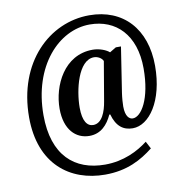

<svg xmlns="http://www.w3.org/2000/svg" viewBox="-91 -800 985 1029"><g transform="rotate(-10 401.0 -286.0)"><path d="M399 142C520 142 599 97 664 46L643 6C589 48 509 89 408 89C243 89 128 -9 128 -229C128 -497 287 -665 456 -665C598 -665 700 -567 700 -383C700 -217 643 -129 597 -129C579 -129 557 -145 557 -201C557 -216 559 -248 563 -274L601 -520H573L538 -499C522 -514 485 -529 448 -529C292 -529 219 -373 219 -248C219 -134 278 -77 352 -77C415 -77 452 -119 476 -171H481C500 -103 537 -77 588 -77C677 -77 763 -195 763 -386C763 -588 646 -714 462 -714C245 -714 50 -531 50 -231C50 25 209 142 399 142ZM382 -131C349 -131 326 -162 326 -235C326 -329 362 -488 448 -488C468 -488 490 -476 497 -459L461 -247C452 -191 430 -131 382 -131Z"/></g></svg>

Font: Noto Serif Ethiopic Condensed
Style: Bold
Weight: 700
Width: 3
Designer: Monotype Design Team
Foundry: Monotype Imaging Inc.
Version: Version 2.102